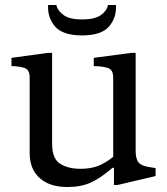

<svg xmlns="http://www.w3.org/2000/svg" viewBox="-20 -740 670 770"><path d="M250 10Q179 10 139 -26Q99 -62 99 -126V-428Q99 -460 79.5 -467Q60 -474 26 -475V-508L172 -528H189V-164Q189 -103 221.5 -83Q254 -63 302 -63Q343 -63 373 -74.5Q403 -86 434 -111V-428Q434 -460 414 -467Q394 -474 356 -475V-508L507 -528H524V-134Q524 -102 536.5 -87.5Q549 -73 591 -68L604 -66V-34L451 2H437V-67H431Q384 -26 344.5 -8Q305 10 250 10ZM309 -598Q232 -598 201 -633.5Q170 -669 173 -720H206Q211 -697 235 -679.5Q259 -662 309 -662Q360 -662 384.5 -679.5Q409 -697 413 -720H445Q448 -669 417 -633.5Q386 -598 309 -598Z"/></svg>

Font: Hedvig Letters Serif 14pt
Style: Regular
Weight: 400
Designer: Alexander Örn & Tor Weibull
Foundry: Kanon Foundry
Version: Version 1.000; ttfautohint (v1.8.4.7-5d5b)